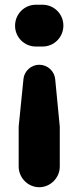

<svg xmlns="http://www.w3.org/2000/svg" viewBox="-20 -573 322 803"><path d="M129.9 -553.2C82 -553.2 43 -514.2 43 -465.3C43 -417 82 -378.4 129.9 -378.4H158.2C206.1 -378.4 245.1 -417 245.1 -466.3C245.1 -514.2 206.1 -553.2 158.2 -553.2ZM144 -302.2C109.9 -302.2 81.1 -275.4 78.1 -242.2L58.1 -43.5V123.5C58.1 170.9 97.2 210 144 210C190.9 210 230 170.9 230 123.5V-43.5L210.9 -241.2C208 -275.4 179.2 -302.2 144 -302.2Z"/></svg>

Font: Jellee Bold
Style: Regular
Weight: 700
Designer: Alfredo Marco Pradil
Foundry: Hanken Design Co.
Version: Version 1.223;hotconv 1.0.109;makeotfexe 2.5.65596